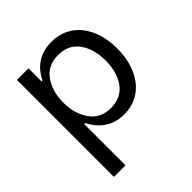

<svg xmlns="http://www.w3.org/2000/svg" viewBox="-200 -680 1022 1022"><g transform="rotate(-45 311.0 -169.0)"><path d="M349 7C488 7 570 -111 570 -267C570 -424 489 -541 346 -541C253 -541 197 -490 168 -429H161V-527H74V203H161V-108H168C200 -45 257 7 349 7ZM322 -67C271 -67 231 -86 204 -125C177 -163 163 -210 163 -267C163 -324 177 -371 204 -409C231 -447 270 -466 322 -466C375 -466 414 -447 441 -409C468 -371 481 -324 481 -267C481 -210 468 -162 441 -124C414 -86 374 -67 322 -67Z"/></g></svg>

Font: Be Vietnam
Style: Regular
Weight: 400
Designer: Gabriel Lam
Foundry: TypeRant
Version: Version 4.000